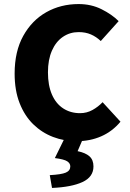

<svg xmlns="http://www.w3.org/2000/svg" viewBox="-20 -683 640 945"><path d="M357 12Q296 12 241 -9Q186 -30 143.5 -71.5Q101 -113 76.5 -175.5Q52 -238 52 -321Q52 -430 94.5 -506.5Q137 -583 208 -623Q279 -663 367 -663Q429 -663 480 -637.5Q531 -612 564 -579L476 -481Q454 -502 427.5 -513.5Q401 -525 367 -525Q324 -525 289.5 -501.5Q255 -478 235.5 -433.5Q216 -389 216 -327Q216 -263 235.5 -218Q255 -173 291 -149.5Q327 -126 374 -126Q407 -126 435 -141.5Q463 -157 485 -180L573 -84Q533 -36 478 -12Q423 12 357 12ZM236 242 225 179Q282 176 304 166.5Q326 157 326 136Q326 121 311 111Q296 101 250 95L302 -11H393L362 61Q401 69 420.5 86.5Q440 104 440 136Q440 188 386 213Q332 238 236 242Z"/></svg>

Font: Source Code Pro ExtraLight ExtraBold
Style: Regular
Weight: 800
Monospace: yes
Version: Version 1.018;hotconv 1.0.116;makeotfexe 2.5.65601